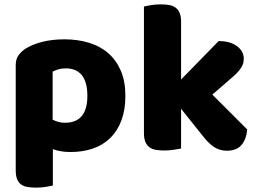

<svg xmlns="http://www.w3.org/2000/svg" viewBox="-20 -681 1180 879"><path d="M275 -501Q335 -501 386.5 -485.5Q438 -470 475 -438Q512 -406 533 -357.5Q554 -309 554 -242Q554 -178 536 -130Q518 -82 485 -49.5Q452 -17 405.5 -1Q359 15 302 15Q259 15 222 2V168Q212 171 190 174.5Q168 178 145 178Q123 178 105.5 175Q88 172 76 163Q64 154 58 138.5Q52 123 52 98V-382Q52 -409 63.5 -426Q75 -443 95 -457Q126 -477 172 -489Q218 -501 275 -501ZM277 -119Q380 -119 380 -242Q380 -306 354.5 -337Q329 -368 281 -368Q262 -368 247 -363.5Q232 -359 221 -353V-133Q233 -127 247 -123Q261 -119 277 -119Z M1112 -88Q1107 -41 1084.5 -16Q1062 9 1019 9Q987 9 962 -6.5Q937 -22 908 -59L809 -183V-1Q798 1 776.5 4.5Q755 8 733 8Q711 8 693.5 5Q676 2 664 -7Q652 -16 645.5 -31.5Q639 -47 639 -72V-651Q650 -654 671.5 -657.5Q693 -661 715 -661Q737 -661 754.5 -658Q772 -655 784 -646Q796 -637 802.5 -621.5Q809 -606 809 -581V-317L981 -493Q1033 -493 1064.5 -470Q1096 -447 1096 -412Q1096 -397 1091 -384.5Q1086 -372 1075.5 -359Q1065 -346 1048.5 -331.5Q1032 -317 1010 -298L952 -248Z"/></svg>

Font: Baloo Bhaina
Style: Regular
Weight: 400
Designer: Manish Minz, Shuchita Grover and Ek Type
Foundry: Ek Type
Version: Version 1.443;PS 1.000;hotconv 16.6.51;makeotf.lib2.5.65220;